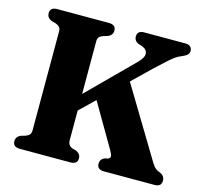

<svg xmlns="http://www.w3.org/2000/svg" viewBox="-102 -815 991 929"><g transform="rotate(15 394.0 -350.0)"><path d="M296 -101.5Q296 -77 319 -67.5L339.5 -62Q362 -51 362 -29.5Q362 0 327 0H73.5Q38.5 0 38.5 -29.5Q38.5 -52 61 -62L85 -69Q97 -73.5 103.5 -80.8Q110 -88 110 -101.5V-598.5Q110 -612 103.5 -619.2Q97 -626.5 85 -631L61 -638Q38.5 -648 38.5 -670.5Q38.5 -700 73.5 -700H332.5Q367.5 -700 367.5 -670.5Q367.5 -648 344.5 -638L321 -631Q308.5 -626.5 302.2 -619.2Q296 -612 296 -598.5V-334.5L513.5 -551.5Q544 -581 543 -602Q542 -623 517 -632.5L497 -639Q475 -649 475 -670.5Q475 -700 509.5 -700H714Q749 -700 749 -670.5Q749 -658.5 740.8 -651Q732.5 -643.5 714.5 -636Q701.5 -631 688.2 -622.5Q675 -614 654.2 -595.8Q633.5 -577.5 597.5 -543.5L503.5 -452.5L714.5 -102.5Q725.5 -84.5 735.5 -76.5Q745.5 -68.5 758 -65Q782.5 -54 782.5 -29.5Q782.5 0 747.5 0H495Q460 0 460 -30Q460 -50.5 479 -60.5L499 -65.5Q508.5 -69.5 508.8 -78.2Q509 -87 498.5 -105.5L371 -324L296 -251.5Z"/></g></svg>

Font: Fraunces 72pt Soft
Style: Bold
Weight: 700
Version: Version 1.000;[b76b70a41]